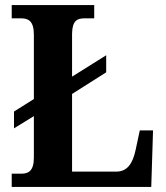

<svg xmlns="http://www.w3.org/2000/svg" viewBox="-20 -734 651 754"><path d="M26 0H574L581 -222H529L513 -147C501 -90 479 -60 436 -60H263V-365L397 -450V-517L263 -433V-602C264 -652 282 -662 312 -662H350V-714H26V-662H63C91 -662 113 -652 113 -598V-345L35 -296V-230L113 -278V-115C113 -62 91 -52 65 -52H26Z"/></svg>

Font: Noto Serif Bengali SemiCondensed
Style: Bold
Weight: 700
Width: 4
Designer: Juan Bruce, Universal Thirst, Indian Type Foundry and the Monotype Design Team.
Foundry: Monotype Imaging Inc.
Version: Version 2.003